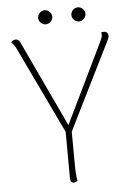

<svg xmlns="http://www.w3.org/2000/svg" viewBox="-57 -870 626 921"><g transform="rotate(-5 256.0 -410.0)"><path d="M193 -760C211 -760 227 -776 227 -794C227 -812 211 -828 193 -828C175 -828 159 -812 159 -794C159 -776 175 -760 193 -760ZM353 -760C371 -760 387 -776 387 -794C387 -812 371 -828 353 -828C335 -828 319 -812 319 -794C319 -776 335 -760 353 -760ZM488 -678C488 -692 480 -700 468 -700C463 -700 459 -700 454 -698C456 -694 456 -688 456 -683C456 -678 453 -670 446 -655L259 -269L63 -686C59 -695 52 -700 43 -700C34 -700 26 -696 20 -689C25 -683 36 -672 41 -661L243 -238L244 -14C244 0 250 8 261 8C270 8 275 4 279 0C275 -16 273 -45 273 -87L272 -236L480 -655C485 -665 488 -673 488 -678Z"/></g></svg>

Font: Arima Koshi Thin
Style: Regular
Weight: 250
Designer: Joana Correia and Natanael Gama
Foundry: NDISCOVER
Version: Version 1.019;PS 001.019;hotconv 1.0.88;makeotf.lib2.5.64775